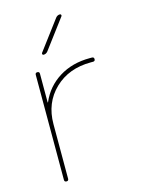

<svg xmlns="http://www.w3.org/2000/svg" viewBox="-114 -816 651 883"><g transform="rotate(-15 211.0 -375.0)"><path d="M81 -10V-510Q81 -520 91 -520Q101 -520 101 -510V-374Q101 -373 102 -373Q103 -373 103 -374Q132 -442 194.5 -481Q257 -520 341 -520H351Q361 -520 361 -510Q361 -500 351 -500H341Q235 -500 168 -435.5Q101 -371 101 -270V-10Q101 0 91 0Q81 0 81 -10ZM140 -590Q136 -590 134.5 -593.5Q133 -597 135 -600L240 -740Q248 -750 260 -750Q264 -750 265.5 -746.5Q267 -743 265 -740L160 -600Q152 -590 140 -590Z"/></g></svg>

Font: Rounded Mplus 1c Thin
Style: Regular
Weight: 250
Version: Version 1.059.20150529